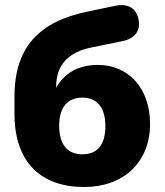

<svg xmlns="http://www.w3.org/2000/svg" viewBox="-20 -738 659 769"><path d="M317 11C474 11 581 -87 581 -242C581 -389 490 -478 373 -478C288 -478 234 -440 205 -386V-392C205 -479 256 -530 347 -548L469 -573C518 -582 544 -613 535 -660C526 -706 491 -725 442 -715L333 -692C141 -653 38 -553 38 -351V-282C38 -86 146 11 317 11ZM310 -120C250 -120 217 -159 217 -235C217 -307 250 -347 310 -347C369 -347 402 -307 402 -233C402 -158 370 -120 310 -120Z"/></svg>

Font: Nunito Black
Style: Regular
Weight: 900
Designer: Vernon Adams
Foundry: Vernon Adams
Version: Version 3.602